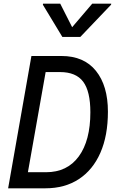

<svg xmlns="http://www.w3.org/2000/svg" viewBox="-20 -1019 640 1039"><path d="M24 0 150 -716H312.5Q434.5 -716 499.2 -635.5Q564 -555 564 -414.5Q564 -285 523.2 -192.2Q482.5 -99.5 406.8 -49.8Q331 0 226 0ZM131 -87H229Q344 -87 406.5 -172.8Q469 -258.5 469 -411.5Q469 -525 430 -577Q391 -629 305 -629H227ZM317.5 -819 212 -993.5 213 -999H306L377 -859H359.5L479 -999H582L581 -993.5L414.5 -819Z"/></svg>

Font: Google Sans Code
Style: Italic
Weight: 400
Italic angle: -10°
Monospace: yes
Designer: Google Sans Code Authors
Foundry: Google LLC
Version: Version 6.000